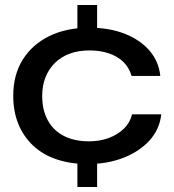

<svg xmlns="http://www.w3.org/2000/svg" viewBox="-20 -749 695 769"><path d="M332 -92Q263 -92 207.5 -110.5Q152 -129 113 -165.5Q74 -202 53.5 -252.5Q33 -303 33 -365Q33 -449 71 -510Q109 -571 177.5 -604.5Q246 -638 338 -638Q419 -638 480.5 -613.5Q542 -589 579 -546Q616 -503 622 -445H507Q497 -479 473.5 -501.5Q450 -524 415.5 -535.5Q381 -547 338 -547Q294 -547 259 -534Q224 -521 199.5 -496.5Q175 -472 162 -439Q149 -406 149 -365Q149 -308 171.5 -267Q194 -226 236 -204.5Q278 -183 336 -183Q380 -183 416 -196.5Q452 -210 476.5 -234Q501 -258 509 -291H626Q619 -230 578 -185.5Q537 -141 473 -116.5Q409 -92 332 -92ZM290 0V-138H369V0ZM290 -585V-729H369V-585Z"/></svg>

Font: Mona Sans Expanded Medium
Style: Regular
Weight: 500
Width: 7
Designer: Deni Anggara
Foundry: GitHub
Version: Version 2.000